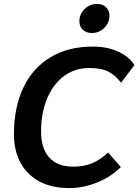

<svg xmlns="http://www.w3.org/2000/svg" viewBox="-20 -947 704 977"><path d="M51 -264Q51 -401 99 -501.5Q147 -602 237.5 -656Q328 -710 452 -710Q524 -710 580 -685Q636 -660 664 -616L596 -526Q568 -564 531.5 -582.5Q495 -601 433 -601Q362 -601 306.5 -560.5Q251 -520 220 -446.5Q189 -373 189 -278Q189 -192 230.5 -145.5Q272 -99 354 -99Q406 -99 448 -116Q490 -133 530 -171L595 -97Q546 -48 475.5 -19Q405 10 333 10Q242 10 179 -24.5Q116 -59 83.5 -120.5Q51 -182 51 -264ZM384 -839Q384 -875 410.5 -901Q437 -927 474 -927Q503 -927 520 -910Q537 -893 537 -867Q537 -831 510.5 -805Q484 -779 448 -779Q419 -779 401.5 -795.5Q384 -812 384 -839Z"/></svg>

Font: Niramit
Style: Bold Italic
Weight: 700
Italic angle: -10°
Designer: Katatrad Aksorn Co.,Ltd.
Foundry: Cadson Demak Co.,Ltd.
Version: Version 1.001; ttfautohint (v1.6)